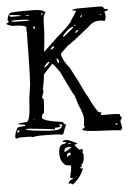

<svg xmlns="http://www.w3.org/2000/svg" viewBox="-76 -971 964 1393"><g transform="rotate(-5 406.0 -274.0)"><path d="M147.5 -916H212.9Q286.1 -916 299.8 -897.5L308.6 -895.5V-892.6Q288.1 -875 288.1 -810.5Q288.1 -737.3 272.5 -608.4H274.4L373 -702.1Q489.3 -801.8 489.3 -820.3Q529.3 -877.9 529.3 -885.7H527.3L502.9 -888.7V-890.6Q502.9 -900.4 568.4 -900.4H703.1Q732.4 -900.4 732.4 -881.8L759.8 -875L761.7 -873V-872.1Q761.7 -867.2 734.4 -861.3V-854.5Q739.3 -847.7 739.3 -838.9V-835.9Q739.3 -793 725.6 -793L707 -797.9H686.5Q643.6 -797.9 604.5 -756.8Q480.5 -655.3 448.2 -637.7Q392.6 -586.9 392.6 -581.1V-579.1Q398.4 -537.1 448.2 -475.6Q502.9 -375 549.8 -273.4Q567.4 -249 578.1 -218.8Q622.1 -136.7 632.8 -136.7L648.4 -133.8V-129.9Q641.6 -122.1 641.6 -118.2L652.3 -114.3H701.2Q783.2 -114.3 783.2 -106.4L780.3 -100.6V-97.7Q780.3 -93.8 790 -90.8L793.9 -85.9L780.3 -58.6V-54.7L789.1 -10.7Q789.1 0 773.4 8.8Q773.4 3.9 588.9 -3.9Q500 -10.7 500 -20.5V-24.4Q520.5 -35.2 520.5 -44.9H516.6L513.7 -49.8Q518.6 -75.2 518.6 -100.6Q518.6 -133.8 488.3 -200.2L465.8 -271.5Q457 -279.3 375 -453.1Q335 -508.8 327.1 -514.6H322.3Q255.9 -445.3 255.9 -441.4Q255.9 -413.1 240.2 -336.9L243.2 -321.3L229.5 -282.2V-280.3Q229.5 -274.4 240.2 -261.7Q236.3 -162.1 228.5 -162.1Q215.8 -158.2 215.8 -129.9Q229.5 -106.4 363.3 -88.9L365.2 -86.9Q371.1 -70.3 381.8 -70.3L385.7 -65.4Q377 -54.7 359.4 -2Q353.5 2.9 344.7 2.9Q344.7 -4.9 202.1 -4.9H188.5Q159.2 -4.9 140.6 2Q126 -3.9 106.4 -3.9H44.9Q35.2 -3.9 14.6 2.9L10.7 -6.8V-11.7Q10.7 -36.1 31.2 -73.2Q31.2 -81.1 85.9 -84Q85.9 -86.9 92.8 -86.9V-90.8Q92.8 -92.8 40 -100.6V-102.5Q40 -108.4 99.6 -111.3Q125 -111.3 132.8 -225.6Q132.8 -269.5 147.5 -357.4Q156.2 -377.9 160.2 -763.7L158.2 -783.2L160.2 -796.9Q147.5 -815.4 58.6 -815.4Q14.6 -828.1 14.6 -835.9Q35.2 -838.9 35.2 -847.7L28.3 -863.3Q38.1 -913.1 65.4 -913.1Q88.9 -916 147.5 -916ZM46.9 -895.5 44.9 -893.6V-888.7Q47.9 -881.8 57.6 -881.8H122.1L126 -885.7Q110.4 -890.6 46.9 -895.5ZM274.4 -873H276.4Q286.1 -880.9 286.1 -888.7L284.2 -890.6H283.2Q278.3 -890.6 274.4 -873ZM163.1 -883.8V-879.9L183.6 -878.9L187.5 -881.8L185.5 -883.8ZM55.7 -852.5V-847.7Q70.3 -842.8 153.3 -842.8H171.9L183.6 -844.7V-847.7Q160.2 -854.5 101.6 -854.5H76.2ZM554.7 -834H556.6Q564.5 -834 570.3 -849.6H568.4Q559.6 -849.6 554.7 -834ZM700.2 -838.9V-837.9H710V-840.8L707 -844.7H705.1ZM210.9 -797.9 209 -793Q211.9 -781.2 215.8 -781.2H221.7L222.7 -790V-791Q219.7 -797.9 210.9 -797.9ZM502.9 -777.3V-776.4H504.9L516.6 -779.3V-784.2H509.8ZM419.9 -709 420.9 -704.1H424.8L496.1 -762.7L498 -763.7V-769.5H493.2Q463.9 -764.6 420.9 -712.9L419.9 -710.9ZM509.8 -729.5V-724.6H513.7Q529.3 -733.4 532.2 -742.2V-745.1H530.3Q519.5 -745.1 509.8 -729.5ZM322.3 -624V-620.1H324.2Q335 -620.1 349.6 -637.7L344.7 -642.6Q334 -642.6 322.3 -624ZM358.4 -551.8V-544.9Q362.3 -517.6 373 -517.6V-519.5L375 -526.4Q375 -540 363.3 -551.8ZM265.6 -501V-494.1H269.5Q289.1 -506.8 303.7 -528.3V-533.2H301.8Q288.1 -533.2 265.6 -501ZM154.3 -127V-123L160.2 -118.2H161.1V-121.1L156.2 -127ZM235.4 -127.9H240.2V-125H235.4ZM206.1 -85.9V-84H209V-85.9ZM331.1 -68.4Q344.7 -64.5 344.7 -61.5Q339.8 -52.7 318.4 -52.7H304.7Q301.8 -52.7 301.8 -47.9L304.7 -39.1H303.7Q303.7 -43.9 120.1 -61.5H89.8V-59.6Q103.5 -45.9 263.7 -34.2H301.8Q342.8 -34.2 351.6 -54.7Q351.6 -58.6 359.4 -66.4Q358.4 -72.3 345.7 -72.3H334ZM26.4 -45.9V-41H30.3Q39.1 -41 43.9 -49.8V-58.6H38.1Q30.3 -54.7 26.4 -45.9ZM741.2 -43V-38.1L749 -36.1H754.9L757.8 -39.1V-41L754.9 -44.9H749ZM372.1 43Q396.5 43 455.1 75.2V77.1Q433.6 82 433.6 85.9Q461.9 122.1 467.8 122.1L482.4 118.2Q487.3 118.2 491.2 127L486.3 143.6Q493.2 156.2 493.2 164.1Q493.2 217.8 467.8 234.4Q467.8 238.3 475.6 238.3V241.2Q475.6 244.1 460.9 250V256.8L479.5 259.8Q469.7 290 445.3 321.3Q407.2 368.2 392.6 368.2L381.8 357.4Q375 362.3 368.2 362.3L366.2 357.4Q378.9 330.1 400.4 330.1L402.3 328.1V327.1Q402.3 323.2 381.8 318.4V314.5Q395.5 256.8 395.5 236.3V232.4Q395.5 229.5 356.4 224.6Q318.4 194.3 318.4 145.5V133.8Q318.4 70.3 359.4 70.3Q375 64.5 375 60.5L372.1 56.6H352.5L349.6 53.7V51.8Q356.4 43 372.1 43ZM388.7 72.3V74.2H406.2V68.4H392.6ZM356.4 125V128.9Q367.2 128.9 409.2 99.6V97.7L400.4 95.7Q359.4 95.7 359.4 111.3ZM372.1 159.2V163.1L375 166L385.7 156.2H397.5L399.4 147.5V140.6L393.6 135.7H392.6Q372.1 139.6 372.1 159.2Z"/></g></svg>

Font: Love Ya Like A Sister
Style: Regular
Weight: 400
Designer: Kimberly Geswein
Foundry: Kimberly Geswein
Version: Version 1.002 2007